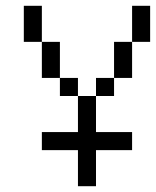

<svg xmlns="http://www.w3.org/2000/svg" viewBox="-20 -645 540 665"><path d="M437.5 -125V-187.5H312.5Q312.5 -187.5 312.5 -312.5H250Q250 -312.5 250 -187.5H125V-125H250Q250 -125 250 0H312.5Q312.5 0 312.5 -125ZM250 -312.5V-375H187.5V-312.5ZM312.5 -312.5H375V-375H312.5ZM187.5 -375Q187.5 -375 187.5 -500H125Q125 -500 125 -375ZM375 -375H437.5Q437.5 -375 437.5 -500H375Q375 -500 375 -375ZM125 -500Q125 -500 125 -625H62.5Q62.5 -625 62.5 -500ZM437.5 -500H500Q500 -500 500 -625H437.5Q437.5 -625 437.5 -500Z"/></svg>

Font: BFUnifontExMono
Style: Regular
Weight: 500
Version: Version 15.0.06